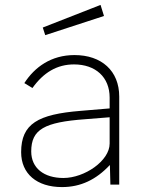

<svg xmlns="http://www.w3.org/2000/svg" viewBox="-20 -751 603 781"><path d="M389 -731 154 -639 164 -608 403 -686ZM232 10C308 10 371 -20 427 -80L429 0H465V-358C465 -463 393 -527 283 -527C188 -527 121 -478 79 -413L112 -393C157 -456 212 -489 281 -489C369 -489 426 -437 426 -354V-310L307 -300C135 -286 66 -248 66 -132C66 -44 130 10 232 10ZM238 -27C159 -27 107 -67 107 -135C107 -225 161 -254 326 -266L426 -274V-167C426 -97 324 -27 238 -27Z"/></svg>

Font: United Sans Thin
Style: Regular
Weight: 100
Designer: Pablo Impallari, Rodrigo Fuenzalida (Modified by Dan O. Williams)
Version: Version 1.000;PS 001.000;hotconv 1.0.88;makeotf.lib2.5.64775